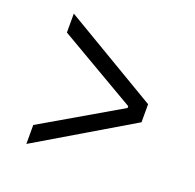

<svg xmlns="http://www.w3.org/2000/svg" viewBox="-106 -677 813 800"><g transform="rotate(20 300.0 -277.0)"><path d="M90 -72 435 -273V-281L90 -482V-566L510 -317V-237L90 12Z"/></g></svg>

Font: IBM Plex Sans Thai
Style: Regular
Weight: 400
Designer: Mike Abbink, Paul van der Laan, Pieter van Rosmalen, Ben Mitchell, Mark Frömberg
Foundry: Bold Monday
Version: Version 1.2